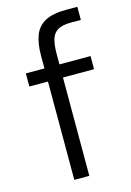

<svg xmlns="http://www.w3.org/2000/svg" viewBox="-117 -819 597 877"><g transform="rotate(-15 182.0 -380.0)"><path d="M122 0V-465H34V-527H122V-587Q122 -645 137 -683.5Q152 -722 188 -741Q224 -760 286 -760H340V-698H293Q251 -698 229.5 -684.5Q208 -671 200.5 -644Q193 -617 193 -578V-527H340V-465H193V0Z"/></g></svg>

Font: Onest Light
Style: Regular
Weight: 300
Designer: Dmitri Voloshin, Andrey Kudryavtsev
Foundry: Dmitri Voloshin, Andrey Kudryavtsev
Version: Version 1.000;gftools[0.9.33]